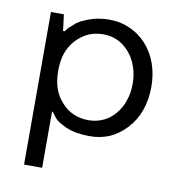

<svg xmlns="http://www.w3.org/2000/svg" viewBox="-70 -494 663 714"><g transform="rotate(10 261.5 -137.0)"><path d="M138.7 -55.7Q141.6 -51.8 150.4 -40Q156.2 -31.2 168 -22.5Q180.7 -14.6 199.2 -5.9Q217.8 2 240.2 5.9Q262.7 9.8 289.1 9.8Q329.1 9.8 364.3 -4.9Q398.4 -20.5 426.8 -50.8Q455.1 -82 468.8 -121.1Q483.4 -161.1 483.4 -210Q483.4 -258.8 468.8 -298.8Q455.1 -337.9 426.8 -369.1Q398.4 -399.4 363.3 -414.1Q329.1 -429.7 287.1 -429.7Q270.5 -429.7 255.9 -427.7Q240.2 -425.8 226.6 -421.9Q212.9 -418 201.2 -413.1Q190.4 -408.2 181.6 -404.3Q173.8 -399.4 166 -394.5Q159.2 -388.7 153.3 -382.8Q146.5 -377 141.6 -373Q137.7 -368.2 135.7 -366.2Q134.8 -363.3 132.8 -361.3Q131.8 -359.4 130.9 -358.4Q128.9 -358.4 124 -358.4Q122.1 -373 116.2 -419.9Q103.5 -419.9 67.4 -419.9Q67.4 -383.8 67.4 -275.4Q67.4 -168 67.4 156.2Q84 156.2 135.7 156.2Q135.7 102.5 135.7 -55.7Q136.7 -55.7 138.7 -55.7ZM131.8 -210Q131.8 -247.1 141.6 -276.4Q152.3 -305.7 172.9 -328.1Q193.4 -349.6 218.8 -361.3Q244.1 -372.1 274.4 -372.1Q303.7 -372.1 329.1 -360.4Q353.5 -348.6 373 -326.2Q392.6 -303.7 402.3 -274.4Q413.1 -245.1 413.1 -210Q413.1 -173.8 402.3 -144.5Q392.6 -115.2 373 -92.8Q353.5 -70.3 329.1 -59.6Q303.7 -47.9 274.4 -47.9Q244.1 -47.9 218.8 -58.6Q193.4 -69.3 172.9 -91.8Q152.3 -113.3 141.6 -143.6Q131.8 -172.9 131.8 -210Z"/></g></svg>

Font: TextaAlt
Style: Regular
Weight: 400
Designer: Daniel Hernandez & Miguel Hernandez
Version: Version 1.005;com.myfonts.easy.latinotype.texta.alt-regular.